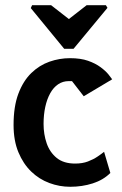

<svg xmlns="http://www.w3.org/2000/svg" viewBox="-20 -712 467 736"><path d="M103 -692H176L244 -639L312 -692H386L392 -682L262 -525H226L98 -681ZM249 4Q208 4 169 -10.5Q130 -25 99.5 -54.5Q69 -84 50.5 -128.5Q32 -173 32 -233Q32 -304 50.5 -353Q69 -402 100 -432Q131 -462 169.5 -475.5Q208 -489 248 -489Q289 -489 317.5 -479Q346 -469 365.5 -454.5Q385 -440 395.5 -427Q406 -414 410 -408L301 -343L256 -401H243Q221 -401 203 -389Q185 -377 172.5 -354.5Q160 -332 153.5 -302Q147 -272 147 -237Q147 -197 159 -162.5Q171 -128 197.5 -106.5Q224 -85 268 -85Q296 -85 317 -93Q338 -101 353.5 -111.5Q369 -122 379 -130L403 -49Q376 -22 335.5 -9Q295 4 249 4Z"/></svg>

Font: Kreon SemiBold
Style: Regular
Weight: 600
Designer: Julia Petretta
Foundry: Julia Petretta and Eli Heuer
Version: Version 2.002